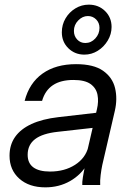

<svg xmlns="http://www.w3.org/2000/svg" viewBox="-20 -796 573 826"><path d="M334 0Q333 -11 336.5 -33Q340 -55 346 -83L341 -84L397 -326Q405 -359 399.5 -388Q394 -417 369.5 -434.5Q345 -452 296 -452Q241 -452 207.5 -429.5Q174 -407 161 -362H86Q106 -439 163 -479.5Q220 -520 307 -520Q383 -520 423.5 -491.5Q464 -463 475 -417Q486 -371 474 -319L420 -86Q416 -67 413 -43Q410 -19 411 0ZM175 10Q105 10 63 -27.5Q21 -65 21 -126Q21 -173 45 -207Q69 -241 115.5 -262.5Q162 -284 231 -292L413 -313L398 -248L229 -229Q163 -222 131 -197.5Q99 -173 99 -130Q99 -94 123.5 -76Q148 -58 195 -58Q258 -58 303 -87Q348 -116 360 -164L357 -92Q329 -44 281.5 -17Q234 10 175 10ZM343 -561Q302 -561 274 -588.5Q246 -616 246 -657Q246 -690 262 -717Q278 -744 304.5 -760Q331 -776 362 -776Q404 -776 432 -748.5Q460 -721 460 -680Q460 -649 443.5 -621.5Q427 -594 400.5 -577.5Q374 -561 343 -561ZM347 -611Q372 -611 390 -630.5Q408 -650 408 -676Q408 -698 393.5 -712.5Q379 -727 358 -727Q335 -727 316.5 -708Q298 -689 298 -663Q298 -641 312 -626Q326 -611 347 -611Z"/></svg>

Font: Instrument Sans
Style: Italic
Weight: 400
Italic angle: -13°
Designer: Rodrigo Fuenzalida
Foundry: fragTYPE
Version: Version 1.000;gftools[0.9.28]